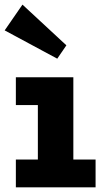

<svg xmlns="http://www.w3.org/2000/svg" viewBox="-42 -802 432 822"><path d="M242.2 -607.9 203.1 -550.8 -22 -671.9 54.2 -782.2ZM272 -119.1H367.2V0H25.9V-119.1H120.1V-352.1H25.9V-471.2H272Z"/></svg>

Font: BioRhyme ExtraBold
Style: Regular
Weight: 800
Designer: Aoife Mooney
Foundry: Aoife Mooney Type
Version: Version 1.500;PS 001.500;hotconv 1.0.88;makeotf.lib2.5.64775